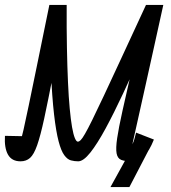

<svg xmlns="http://www.w3.org/2000/svg" viewBox="-70 -638 690 776"><path d="M376.5 118 441.5 0 546.5 -61.5 453 118ZM13 14Q-22.5 14 -37.8 -13.2Q-53 -40.5 -50 -89L26 -87.5Q26 -75.5 24.5 -68.2Q23 -61 19.2 -58Q15.5 -55 8 -55Q10 -55 13.8 -67.8Q17.5 -80.5 25.2 -114.2Q33 -148 46 -211Q59 -274 79.5 -373.5Q100 -473 129.5 -618H199.5Q199 -523 200.5 -444.8Q202 -366.5 204.8 -305.5Q207.5 -244.5 211.8 -199.2Q216 -154 221.2 -124.2Q226.5 -94.5 232.5 -80Q238.5 -65.5 244.5 -65.5Q250 -65.5 256.2 -71.8Q262.5 -78 273.5 -97Q284.5 -116 302.8 -153Q321 -190 349.5 -250.5Q378 -311 419.8 -401.5Q461.5 -492 520 -618H590Q571.5 -534 553.5 -452.5Q535.5 -371 519.5 -299Q503.5 -227 491.2 -172.2Q479 -117.5 472 -86.2Q465 -55 465 -55Q464.5 -55 468.2 -62Q472 -69 480 -102L552 -74Q533 -26.5 511.8 -6.2Q490.5 14 460 14Q434 14 419.5 8Q405 2 401.2 -18.2Q397.5 -38.5 403.5 -79.5Q409.5 -120.5 425 -190Q440.5 -259.5 464.5 -364.5Q488.5 -469.5 520 -618H590Q548 -524 506.8 -432.8Q465.5 -341.5 427.8 -260.8Q390 -180 356.5 -118.2Q323 -56.5 295 -21.2Q267 14 246 14Q231 14 216.8 10.2Q202.5 6.5 189.8 -10.8Q177 -28 166.8 -67Q156.5 -106 148.5 -175.2Q140.5 -244.5 135.5 -353Q130.5 -461.5 129.5 -618H199.5Q167.5 -454.5 145.8 -342.2Q124 -230 108.8 -159.5Q93.5 -89 80.2 -51.2Q67 -13.5 51.5 0.2Q36 14 13 14Z"/></svg>

Font: Victor Mono Thin
Style: Italic
Weight: 100
Italic angle: -12°
Monospace: yes
Designer: Rune Bjørnerås
Version: Version 1.561;gftools[0.9.30]